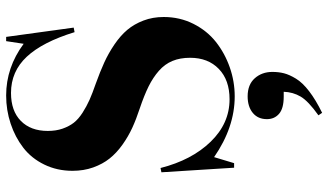

<svg xmlns="http://www.w3.org/2000/svg" viewBox="-246 -538 1088 637"><g transform="rotate(-90 298.5 -220.0)"><path d="M296.9 14.2Q194.3 14.2 95.2 -54.2L75.2 12.2H60.1L44.9 -229L59.1 -231.9Q85.4 -128.4 146.2 -65.7Q207 -2.9 287.1 -2.9Q351.1 -2.9 387.9 -38.6Q424.8 -74.2 424.8 -133.8Q424.8 -167 414.3 -192.4Q403.8 -217.8 381.6 -237.3Q359.4 -256.8 329.8 -271.5Q300.3 -286.1 256.8 -300.8Q221.2 -312.5 192.4 -325.7Q163.6 -338.9 136.2 -358.4Q108.9 -377.9 90.6 -400.9Q72.3 -423.8 61 -455.3Q49.8 -486.8 49.8 -523.9Q49.8 -575.2 70.6 -617.7Q91.3 -660.2 126.5 -687.3Q161.6 -714.4 206.3 -729.2Q251 -744.1 299.8 -744.1Q392.6 -744.1 471.2 -686L480 -744.1H494.1L524.9 -520L509.8 -517.1Q477.1 -623.5 428.2 -675.8Q379.4 -728 308.1 -728Q248.5 -728 215.3 -695.3Q182.1 -662.6 182.1 -606Q182.1 -578.6 189.7 -556.9Q197.3 -535.2 209.2 -519.8Q221.2 -504.4 242.4 -490.7Q263.7 -477.1 285.2 -467.5Q306.6 -458 338.9 -446.8Q378.4 -432.6 408.9 -418.7Q439.5 -404.8 469 -384.8Q498.5 -364.7 517.6 -342Q536.6 -319.3 548.3 -288.6Q560.1 -257.8 560.1 -221.2Q560.1 -168 537.4 -122.8Q514.6 -77.6 477.3 -48.1Q439.9 -18.6 393.1 -2.2Q346.2 14.2 296.9 14.2ZM242.2 304.2 233.9 292Q281.2 258.3 296.1 232.9Q311 207.5 312 176.8H295.9Q256.8 176.8 239 161.4Q221.2 146 221.2 121.1Q221.2 91.3 241.9 74.2Q262.7 57.1 296.9 57.1Q335.9 57.1 356.9 80.8Q377.9 104.5 377.9 139.2Q377.9 160.2 373.3 178Q368.7 195.8 355.5 217.5Q342.3 239.3 313.7 261.2Q285.2 283.2 242.2 304.2Z"/></g></svg>

Font: Display Regular
Style: Bold
Weight: 700
Designer: Latin by Veronika Burian and Jose Scaglione. Greek by Irene Vlachou. Cyrillic by Vera Evstafieva.
Foundry: TypeTogether
Version: Version 3.002